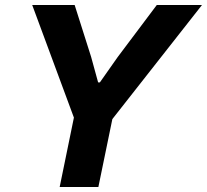

<svg xmlns="http://www.w3.org/2000/svg" viewBox="-20 -749 829 769"><path d="M219 0 276 -278 109 -729H279L345 -521L373 -419H380L451 -520L608 -729H789L430 -272L374 0Z"/></svg>

Font: Mona Sans ExtraLight
Style: Bold Italic
Weight: 700
Italic angle: -11.6951°
Version: Version 2.000